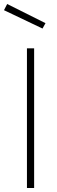

<svg xmlns="http://www.w3.org/2000/svg" viewBox="-40 -942 286 962"><path d="M95 0V-700H131V0ZM-4 -922 188 -826 173 -799 -20 -891Z"/></svg>

Font: TypoPRO Titillium Text
Style: 1 wt
Weight: 100
Designer: Accademia di Belle Arti di Urbino and others
Foundry: Accademia di Belle Arti di Urbino and others.
Version: Version 25.000